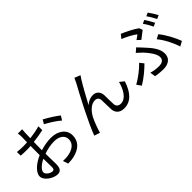

<svg xmlns="http://www.w3.org/2000/svg" viewBox="118 -1764 2763 2763"><g transform="rotate(-45 1500.0 -382.0)"><path d="M294 -57C255 -57 187 -96 187 -141C187 -186 246 -242 326 -280C327 -208 329 -141 329 -105C329 -74 317 -57 294 -57ZM398 -414C398 -454 399 -501 400 -548C472 -556 548 -569 606 -582L605 -661C549 -644 474 -630 402 -621C403 -665 404 -704 405 -728C406 -751 408 -778 410 -796H323C327 -779 329 -746 329 -726C329 -708 328 -665 327 -613C300 -611 274 -610 251 -610C215 -610 179 -611 125 -618L127 -542C165 -538 208 -537 253 -537C274 -537 299 -538 326 -540C325 -496 325 -450 325 -410V-354C211 -305 108 -219 108 -138C108 -49 237 26 315 26C368 26 403 -3 403 -95C403 -138 401 -225 399 -309C470 -334 540 -348 614 -348C708 -348 784 -303 784 -219C784 -127 705 -80 618 -64C580 -56 539 -57 502 -57L530 22C564 21 608 19 652 9C788 -24 863 -100 863 -220C863 -338 759 -417 615 -417C550 -417 473 -405 398 -381ZM683 -626C746 -592 856 -525 905 -478L945 -542C897 -582 789 -650 719 -687Z M1554 -752 1465 -788C1453 -759 1440 -735 1429 -711C1375 -616 1152 -197 1079 3L1166 32C1179 -17 1221 -134 1251 -193C1290 -271 1363 -351 1443 -351C1488 -351 1513 -326 1515 -282C1518 -229 1516 -152 1520 -94C1523 -36 1558 32 1663 32C1807 32 1891 -79 1943 -239L1877 -292C1851 -187 1786 -51 1676 -51C1633 -51 1600 -72 1597 -121C1593 -169 1595 -245 1593 -304C1590 -382 1542 -425 1476 -425C1429 -425 1379 -408 1331 -365C1382 -461 1478 -636 1522 -704C1533 -723 1545 -741 1554 -752Z M2765 -665 2712 -642C2739 -603 2774 -543 2793 -502L2847 -526C2827 -567 2791 -628 2765 -665ZM2875 -705 2823 -682C2852 -644 2884 -587 2906 -544L2960 -568C2941 -605 2903 -668 2875 -705ZM2532 -492C2568 -518 2624 -561 2648 -581L2629 -633C2570 -677 2461 -731 2385 -763L2338 -704C2414 -673 2506 -624 2549 -589C2535 -577 2507 -556 2481 -540ZM2302 17C2346 25 2400 32 2463 32C2535 32 2634 4 2634 -118C2634 -207 2569 -295 2476 -392C2453 -417 2428 -444 2404 -469L2343 -417C2371 -393 2401 -365 2423 -343C2477 -284 2550 -193 2550 -126C2550 -62 2496 -44 2450 -44C2388 -44 2341 -52 2290 -67ZM2935 -69C2904 -157 2830 -298 2762 -378L2695 -342C2763 -264 2833 -123 2861 -29ZM2325 -222 2277 -282C2221 -220 2106 -132 2024 -88L2072 -21C2168 -78 2267 -162 2325 -222Z"/></g></svg>

Font: Noto Sans JP Regular
Style: Regular
Weight: 400
Designer: Ryoko NISHIZUKA (kana & ideographs); Paul D. Hunt (Latin, Greek & Cyrillic); Wenlong ZHANG (bopomofo); Sandoll Communica
Foundry: Adobe Systems Incorporated
Version: Version 1.004;PS 1.004;hotconv 1.0.82;makeotf.lib2.5.63406